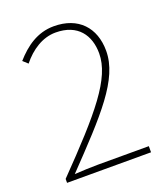

<svg xmlns="http://www.w3.org/2000/svg" viewBox="-123 -739 718 825"><g transform="rotate(-20 236.0 -326.0)"><path d="M42 0H426V-28H194C158 -28 122 -26 86 -24C276 -222 394 -346 394 -476C394 -582 330 -652 218 -652C142 -652 86 -610 40 -558L62 -538C102 -588 156 -624 216 -624C318 -624 362 -558 362 -476C362 -362 258 -240 42 -18Z"/></g></svg>

Font: Source Sans Pro ExtraLight
Style: Regular
Weight: 200
Designer: Paul D. Hunt
Foundry: Adobe Systems Incorporated
Version: Version 3.006;hotconv 1.0.111;makeotfexe 2.5.65597